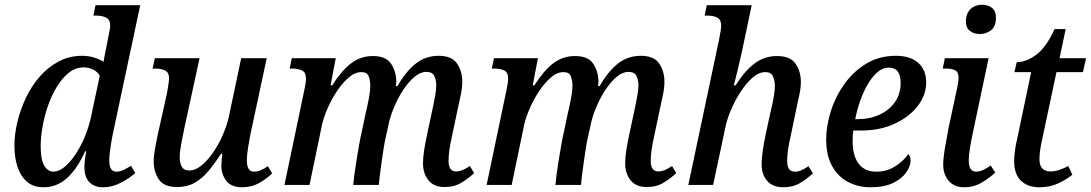

<svg xmlns="http://www.w3.org/2000/svg" viewBox="-20 -782 4613 812"><path d="M164 10Q121 10 94 -13.5Q67 -37 54 -76.5Q41 -116 41 -166Q41 -214 53.5 -266Q66 -318 89.5 -368Q113 -418 148 -458Q183 -498 228 -522Q273 -546 327 -546Q353 -546 376.5 -539Q400 -532 418 -521Q420 -534 423.5 -552Q427 -570 429 -579L438 -625Q441 -640 443.5 -652.5Q446 -665 446 -673Q446 -699 429 -707.5Q412 -716 387 -716H375L384 -760H573L457 -215Q454 -201 450.5 -180Q447 -159 444.5 -138Q442 -117 442 -104Q442 -56 472 -56Q487 -56 503 -63.5Q519 -71 534 -81L552 -50Q530 -30 492.5 -10Q455 10 415 10Q379 10 358 -11.5Q337 -33 337 -75Q337 -87 339 -104.5Q341 -122 345 -142H340Q306 -67 263 -28.5Q220 10 164 10ZM206 -56Q229 -56 253 -76Q277 -96 299.5 -129.5Q322 -163 339 -204.5Q356 -246 365 -288L402 -462Q392 -479 373.5 -488Q355 -497 335 -497Q299 -497 270.5 -474Q242 -451 219.5 -413.5Q197 -376 182 -332Q167 -288 159.5 -243.5Q152 -199 152 -164Q152 -106 167.5 -81Q183 -56 206 -56Z M1004 10Q958 10 937 -17.5Q916 -45 916 -82Q916 -91 917.5 -104Q919 -117 920 -131H914Q887 -89 860.5 -57.5Q834 -26 802.5 -8.5Q771 9 729 9Q673 9 651.5 -23.5Q630 -56 630 -99Q630 -124 636 -155Q642 -186 647 -212L686 -387Q689 -404 692 -423Q695 -442 695 -451Q695 -475 679 -483.5Q663 -492 636 -492H625L635 -536H824L759 -237Q753 -209 746.5 -174Q740 -139 740 -117Q740 -94 748.5 -77.5Q757 -61 782 -61Q805 -61 830.5 -81Q856 -101 879.5 -134.5Q903 -168 921 -208.5Q939 -249 948 -289L1000 -536H1108L1038 -209Q1034 -188 1029 -156.5Q1024 -125 1024 -104Q1024 -56 1054 -56Q1069 -56 1082.5 -62Q1096 -68 1113 -79L1131 -49Q1110 -28 1077.5 -9Q1045 10 1004 10Z M1860 9Q1815 9 1792 -19.5Q1769 -48 1769 -91Q1769 -114 1773.5 -145Q1778 -176 1788 -222L1805 -301Q1808 -315 1812.5 -336.5Q1817 -358 1821 -381Q1825 -404 1825 -422Q1825 -442 1817 -460Q1809 -478 1783 -478Q1758 -478 1733.5 -457.5Q1709 -437 1687.5 -405Q1666 -373 1650 -336.5Q1634 -300 1626 -268L1612 -204Q1608 -189 1603.5 -161Q1599 -133 1594.5 -101Q1590 -69 1586.5 -41.5Q1583 -14 1582 0H1474Q1475 -15 1478.5 -42Q1482 -69 1487.5 -102.5Q1493 -136 1498.5 -168Q1504 -200 1510 -225L1526 -301Q1532 -325 1539 -361Q1546 -397 1546 -422Q1546 -440 1539.5 -458.5Q1533 -477 1508 -477Q1481 -477 1454.5 -454Q1428 -431 1405 -396.5Q1382 -362 1365.5 -324Q1349 -286 1342 -255L1289 0H1183L1267 -401Q1274 -433 1274 -449Q1274 -476 1257.5 -484Q1241 -492 1215 -492H1205L1214 -536H1400L1378 -421H1385Q1424 -483 1464.5 -514Q1505 -545 1557 -545Q1612 -545 1633.5 -513Q1655 -481 1656 -438Q1656 -429 1654 -418H1661Q1698 -482 1739.5 -514Q1781 -546 1835 -546Q1891 -546 1913 -513Q1935 -480 1935 -437Q1935 -411 1928.5 -380Q1922 -349 1916 -322L1892 -208Q1885 -178 1881 -151Q1877 -124 1877 -102Q1877 -57 1909 -57Q1935 -57 1967 -80L1985 -50Q1963 -29 1932.5 -10Q1902 9 1860 9Z M2715 9Q2670 9 2647 -19.5Q2624 -48 2624 -91Q2624 -114 2628.5 -145Q2633 -176 2643 -222L2660 -301Q2663 -315 2667.5 -336.5Q2672 -358 2676 -381Q2680 -404 2680 -422Q2680 -442 2672 -460Q2664 -478 2638 -478Q2613 -478 2588.5 -457.5Q2564 -437 2542.5 -405Q2521 -373 2505 -336.5Q2489 -300 2481 -268L2467 -204Q2463 -189 2458.5 -161Q2454 -133 2449.5 -101Q2445 -69 2441.5 -41.5Q2438 -14 2437 0H2329Q2330 -15 2333.5 -42Q2337 -69 2342.5 -102.5Q2348 -136 2353.5 -168Q2359 -200 2365 -225L2381 -301Q2387 -325 2394 -361Q2401 -397 2401 -422Q2401 -440 2394.5 -458.5Q2388 -477 2363 -477Q2336 -477 2309.5 -454Q2283 -431 2260 -396.5Q2237 -362 2220.5 -324Q2204 -286 2197 -255L2144 0H2038L2122 -401Q2129 -433 2129 -449Q2129 -476 2112.5 -484Q2096 -492 2070 -492H2060L2069 -536H2255L2233 -421H2240Q2279 -483 2319.5 -514Q2360 -545 2412 -545Q2467 -545 2488.5 -513Q2510 -481 2511 -438Q2511 -429 2509 -418H2516Q2553 -482 2594.5 -514Q2636 -546 2690 -546Q2746 -546 2768 -513Q2790 -480 2790 -437Q2790 -411 2783.5 -380Q2777 -349 2771 -322L2747 -208Q2740 -178 2736 -151Q2732 -124 2732 -102Q2732 -57 2764 -57Q2790 -57 2822 -80L2840 -50Q2818 -29 2787.5 -10Q2757 9 2715 9Z M3293 10Q3248 10 3224.5 -17Q3201 -44 3201 -88Q3201 -110 3205.5 -142.5Q3210 -175 3219 -217L3237 -301Q3240 -314 3245 -335.5Q3250 -357 3253.5 -380Q3257 -403 3257 -420Q3257 -439 3249.5 -458Q3242 -477 3217 -477Q3189 -477 3162.5 -453.5Q3136 -430 3113 -395Q3090 -360 3073.5 -322Q3057 -284 3050 -254L2996 0H2891L3022 -619Q3030 -660 3030 -672Q3030 -699 3013.5 -707.5Q2997 -716 2971 -716H2960L2969 -760H3159L3118 -565Q3108 -521 3098.5 -481Q3089 -441 3083 -421H3091Q3129 -482 3171 -513.5Q3213 -545 3266 -545Q3322 -545 3344.5 -512.5Q3367 -480 3367 -436Q3367 -411 3360.5 -380Q3354 -349 3348 -323L3324 -207Q3317 -178 3313 -151Q3309 -124 3309 -102Q3309 -56 3341 -56Q3356 -56 3369.5 -62Q3383 -68 3399 -79L3418 -49Q3395 -27 3364.5 -8.5Q3334 10 3293 10Z M3661 10Q3610 10 3567.5 -12Q3525 -34 3499.5 -79Q3474 -124 3474 -192Q3474 -248 3493 -309.5Q3512 -371 3550 -425Q3588 -479 3643 -512.5Q3698 -546 3769 -546Q3830 -546 3863.5 -516Q3897 -486 3897 -433Q3897 -380 3861 -333.5Q3825 -287 3763 -258.5Q3701 -230 3622 -230H3589Q3587 -219 3586.5 -207Q3586 -195 3586 -184Q3586 -123 3611.5 -89.5Q3637 -56 3686 -56Q3731 -56 3766.5 -79Q3802 -102 3821 -130Q3831 -122 3831 -103Q3831 -80 3813 -53.5Q3795 -27 3757.5 -8.5Q3720 10 3661 10ZM3606 -278Q3658 -278 3699.5 -297Q3741 -316 3765 -350.5Q3789 -385 3789 -431Q3789 -496 3739 -496Q3713 -496 3690.5 -476.5Q3668 -457 3649.5 -425Q3631 -393 3617.5 -354.5Q3604 -316 3597 -278Z M4124 -638Q4099 -638 4082 -651Q4065 -664 4065 -691Q4065 -725 4084.5 -743.5Q4104 -762 4133 -762Q4158 -762 4175 -749Q4192 -736 4192 -708Q4192 -669 4170.5 -653.5Q4149 -638 4124 -638ZM4058 10Q4015 10 3992 -17.5Q3969 -45 3969 -85Q3969 -113 3976.5 -157Q3984 -201 3991 -238L4029 -415Q4034 -439 4034 -452Q4034 -477 4020 -484.5Q4006 -492 3980 -492H3967L3976 -536H4161L4093 -214Q4088 -191 4082.5 -158Q4077 -125 4077 -104Q4077 -56 4108 -56Q4123 -56 4138.5 -63.5Q4154 -71 4170 -82L4189 -52Q4167 -31 4133 -10.5Q4099 10 4058 10Z M4376 10Q4326 10 4297.5 -18Q4269 -46 4269 -101Q4269 -120 4272.5 -146Q4276 -172 4281 -191L4341 -477H4270L4280 -519Q4320 -519 4362.5 -550.5Q4405 -582 4440 -659H4487L4461 -536H4573L4560 -477H4448L4388 -195Q4382 -169 4379 -147Q4376 -125 4376 -109Q4376 -57 4423 -57Q4442 -57 4462 -64Q4482 -71 4498 -80L4515 -43Q4486 -20 4452 -5Q4418 10 4376 10Z"/></svg>

Font: Noto Serif SemiCondensed Medium
Style: Italic
Weight: 500
Width: 4
Italic angle: -12°
Designer: Monotype Design Team
Foundry: Monotype Imaging Inc.
Version: Version 2.013